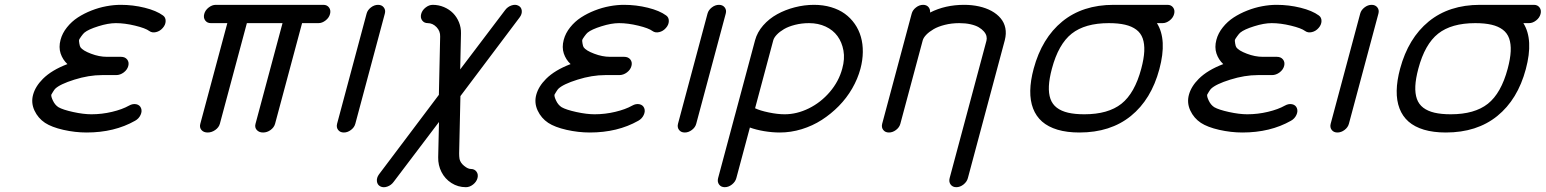

<svg xmlns="http://www.w3.org/2000/svg" viewBox="-20 -559 6521 810"><path d="M264.4 -288.6Q244.4 -307.4 235.7 -333.5Q227.1 -359.6 235.4 -390.9Q242.9 -419.2 262.6 -443.7Q282.2 -468.3 308.5 -485.4Q334.7 -502.4 365.8 -514.6Q397 -526.9 428.5 -532.7Q460 -538.6 489.5 -538.6Q541 -538.6 590.3 -526.4Q639.6 -514.2 667.7 -493.7Q679.2 -485.4 678.8 -469.8Q678.5 -454.3 666.5 -440.9Q654.5 -427.2 638.1 -423.5Q621.6 -419.7 610.1 -428Q593.8 -440.2 549.9 -450.8Q506.1 -461.4 468.8 -461.4Q436.5 -461.4 394.7 -448.2Q352.8 -435.1 336.2 -421.4Q331.1 -417.2 322.6 -405.4Q314.2 -393.6 313.5 -390.4Q312.7 -387.2 314.7 -375.4Q316.7 -363.5 319.6 -359.4Q329.1 -345.7 363.8 -332.5Q398.4 -319.3 430.7 -319.3H490.2Q507.6 -319.3 516.5 -308Q525.4 -296.6 521.2 -280.8Q517.1 -264.9 502.1 -253.5Q487.1 -242.2 469.7 -242.2H410.2Q354.7 -242.2 293.7 -223Q232.7 -203.9 212.6 -184.3Q209.7 -181.4 203.5 -171.5Q197.3 -161.6 196.5 -159.7Q194.8 -152.1 203.4 -134.2Q211.9 -116.2 226.6 -106.7Q245.4 -95.9 288.8 -86.4Q332.3 -76.9 365.7 -76.9Q409.9 -76.9 452.9 -87.2Q495.8 -97.4 524.4 -113.5Q540 -122.3 554.8 -119.3Q569.6 -116.2 575 -103Q580.3 -89.8 573 -74.1Q565.7 -58.3 550 -49.6Q462.6 0 345.2 0Q296.9 0 247.3 -11.2Q197.8 -22.5 169.9 -40.8Q140.6 -60.3 125.5 -92.5Q110.4 -124.8 119.4 -158.7Q128.9 -194.3 160.9 -226.3Q198 -263.4 264.4 -288.6Z M869.6 -461.4Q854 -461.4 845.7 -472.8Q837.4 -484.1 841.6 -500Q845.7 -515.9 860.2 -527.2Q874.8 -538.6 890.4 -538.6H1344.2Q1359.9 -538.6 1368.2 -527.2Q1376.5 -515.9 1372.3 -500Q1368.2 -484.1 1353.6 -472.8Q1339.1 -461.4 1323.5 -461.4H1254.4L1140.4 -36.6Q1136.2 -21.5 1121.6 -10.7Q1106.9 0 1089.8 0Q1072.8 0 1063.2 -10.7Q1053.7 -21.5 1057.9 -36.6L1171.9 -461.4H1021.5L907.5 -36.6Q903.3 -21.5 888.2 -10.7Q873 0 856 0Q838.9 0 829.8 -10.7Q820.8 -21.5 825 -36.6L939 -461.4Z M1526.6 -501.5Q1530.5 -516.6 1544.8 -527.6Q1559.1 -538.6 1575 -538.6Q1590.6 -538.6 1599.1 -527.6Q1607.7 -516.6 1603.5 -501.5L1479 -36.9Q1475.1 -21.7 1460.8 -10.9Q1446.5 0 1430.7 0Q1414.8 0 1406.5 -10.9Q1398.2 -21.7 1402.1 -36.9Z M1966.3 153.8Q1981.9 153.8 1990.2 165.2Q1998.5 176.5 1994.4 192.4Q1990.2 208 1975.8 219.4Q1961.4 230.7 1945.6 230.7Q1911.9 230.7 1884.5 213.1Q1857.2 195.6 1842.5 166.7Q1827.9 137.9 1828.6 104.5L1832 -44.4L1640.6 208.3Q1630.1 222.7 1613.6 228.3Q1597.2 233.9 1584.5 227.3Q1571.8 220.7 1570.1 205.8Q1568.4 190.9 1578.9 176.5L1831.5 -158.9L1836.9 -404.5Q1837.9 -427.5 1821.7 -444.5Q1805.4 -461.4 1784.9 -461.4Q1769.3 -461.4 1761 -472.8Q1752.7 -484.1 1756.8 -500Q1761 -515.9 1775.5 -527.2Q1790 -538.6 1805.7 -538.6Q1830.6 -538.6 1853 -529.1Q1875.5 -519.5 1891.4 -503.4Q1907.2 -487.3 1916.3 -465.1Q1925.3 -442.9 1924.8 -418.5L1921.4 -266.1L2110.6 -515.9Q2121.1 -530.3 2137.6 -536Q2154.1 -541.7 2166.7 -535.2Q2179.4 -529.1 2181.2 -514.5Q2182.9 -500 2172.6 -486.1L1922.4 -153.6L1917 88.4Q1916.7 92 1917.4 100.5Q1918 108.9 1918.7 111.8Q1922.1 127.7 1938 140.7Q1953.9 153.8 1966.3 153.8Z M2387.2 -288.6Q2367.2 -307.4 2358.5 -333.5Q2349.9 -359.6 2358.2 -390.9Q2365.7 -419.2 2385.4 -443.7Q2405 -468.3 2431.3 -485.4Q2457.5 -502.4 2488.6 -514.6Q2519.8 -526.9 2551.3 -532.7Q2582.8 -538.6 2612.3 -538.6Q2663.8 -538.6 2713.1 -526.4Q2762.5 -514.2 2790.5 -493.7Q2802 -485.4 2801.6 -469.8Q2801.3 -454.3 2789.3 -440.9Q2777.3 -427.2 2760.9 -423.5Q2744.4 -419.7 2732.9 -428Q2716.6 -440.2 2672.7 -450.8Q2628.9 -461.4 2591.6 -461.4Q2559.3 -461.4 2517.5 -448.2Q2475.6 -435.1 2459 -421.4Q2453.9 -417.2 2445.4 -405.4Q2437 -393.6 2436.3 -390.4Q2435.5 -387.2 2437.5 -375.4Q2439.5 -363.5 2442.4 -359.4Q2451.9 -345.7 2486.6 -332.5Q2521.2 -319.3 2553.5 -319.3H2613Q2630.4 -319.3 2639.3 -308Q2648.2 -296.6 2644 -280.8Q2639.9 -264.9 2624.9 -253.5Q2609.9 -242.2 2592.5 -242.2H2533Q2477.5 -242.2 2416.5 -223Q2355.5 -203.9 2335.4 -184.3Q2332.5 -181.4 2326.3 -171.5Q2320.1 -161.6 2319.3 -159.7Q2317.6 -152.1 2326.2 -134.2Q2334.7 -116.2 2349.4 -106.7Q2368.2 -95.9 2411.6 -86.4Q2455.1 -76.9 2488.5 -76.9Q2532.7 -76.9 2575.7 -87.2Q2618.7 -97.4 2647.2 -113.5Q2662.8 -122.3 2677.6 -119.3Q2692.4 -116.2 2697.8 -103Q2703.1 -89.8 2695.8 -74.1Q2688.5 -58.3 2672.9 -49.6Q2585.4 0 2468 0Q2419.7 0 2370.1 -11.2Q2320.6 -22.5 2292.7 -40.8Q2263.4 -60.3 2248.3 -92.5Q2233.2 -124.8 2242.2 -158.7Q2251.7 -194.3 2283.7 -226.3Q2320.8 -263.4 2387.2 -288.6Z M2964.8 -501.5Q2968.8 -516.6 2983 -527.6Q2997.3 -538.6 3013.2 -538.6Q3028.8 -538.6 3037.4 -527.6Q3045.9 -516.6 3041.7 -501.5L2917.2 -36.9Q2913.3 -21.7 2899 -10.9Q2884.8 0 2868.9 0Q2853 0 2844.7 -10.9Q2836.4 -21.7 2840.3 -36.9Z M3610.1 -269.3Q3598.6 -226.3 3575.2 -185.8Q3551.8 -145.3 3518.9 -111.8Q3486.1 -78.4 3447 -53.2Q3408 -28.1 3362.2 -14Q3316.4 0 3269.8 0Q3237.8 0 3203.6 -5.7Q3169.4 -11.5 3143.6 -21L3086.4 192.4Q3082.3 208 3067.9 219.4Q3053.5 230.7 3037.6 230.7Q3022 230.7 3013.7 219.5Q3005.4 208.3 3009.5 192.4L3079.8 -70.1Q3080.6 -73.5 3081.3 -75.4L3165.5 -389.4Q3174.6 -423.1 3199.6 -451.7Q3224.6 -480.2 3258.7 -499Q3292.7 -517.8 3333.1 -528.2Q3373.5 -538.6 3414.1 -538.6Q3452.9 -538.6 3486.2 -528.7Q3519.5 -518.8 3544.1 -501Q3568.6 -483.2 3586.1 -458.1Q3603.5 -433.1 3611.9 -403.4Q3620.4 -373.8 3620 -339.5Q3619.6 -305.2 3610.1 -269.3ZM3533.2 -269.3Q3544.7 -310.5 3538.3 -345.7Q3532 -380.9 3513.2 -406.6Q3494.4 -432.4 3463.1 -446.9Q3431.9 -461.4 3393.3 -461.4Q3362.1 -461.4 3334.2 -454.3Q3306.4 -447.3 3287.7 -436.3Q3269 -425.3 3257.2 -412.8Q3245.4 -400.4 3242.2 -388.9L3165.5 -102.3Q3186.3 -92.3 3223.3 -84.6Q3260.3 -76.9 3290.3 -76.9Q3341.8 -76.9 3392.3 -101.8Q3442.9 -126.7 3480.8 -171.1Q3518.8 -215.6 3533.2 -269.3Z M4063.2 192.4Q4059.1 208 4044.7 219.4Q4030.3 230.7 4014.4 230.7Q3998.8 230.7 3990.5 219.5Q3982.2 208.3 3986.3 192.4L4141.6 -387.2Q4144 -396.7 4141.6 -406.7Q4139.2 -416.7 4130.6 -426.5Q4122.1 -436.3 4108.8 -444.1Q4095.5 -451.9 4074.2 -456.7Q4053 -461.4 4026.9 -461.4Q3994.6 -461.4 3966.1 -454.2Q3937.5 -447 3918.6 -435.9Q3899.7 -424.8 3887.7 -412.4Q3875.7 -399.9 3872.6 -388.2L3778.3 -36.6Q3774.2 -21.5 3760 -10.7Q3745.8 0 3730.2 0Q3714.4 0 3706.1 -10.9Q3697.8 -21.7 3701.7 -36.9L3826.2 -501.5Q3830.1 -516.6 3844.4 -527.6Q3858.6 -538.6 3874.5 -538.6Q3888.9 -538.6 3897 -529.2Q3905 -519.8 3903.8 -506.1Q3967.5 -538.6 4047.6 -538.6Q4080.8 -538.6 4110.4 -532Q4139.9 -525.4 4163 -512.8Q4186 -500.2 4201.3 -482.1Q4216.6 -463.9 4221.3 -440.6Q4226.1 -417.2 4219 -389.4Z M4884.5 -461.4H4860.8Q4904.5 -391.6 4871.1 -267.3Q4836.9 -139.4 4750.9 -69.7Q4664.8 0 4533.9 0Q4481.2 0 4441.5 -11.8Q4401.9 -23.7 4376.3 -46.1Q4350.8 -68.6 4338.3 -101.4Q4325.7 -134.3 4326.4 -176.4Q4327.1 -218.5 4340.8 -269.3Q4375.5 -397.9 4461.4 -468.3Q4547.4 -538.6 4678.2 -538.6H4905.3Q4920.9 -538.6 4929.2 -527.2Q4937.5 -515.9 4933.3 -500Q4929.2 -484.1 4914.7 -472.8Q4900.1 -461.4 4884.5 -461.4ZM4657.7 -461.4Q4557.4 -461.4 4501.3 -417.1Q4445.3 -372.8 4417.7 -269.3Q4406.5 -227.3 4405 -195.9Q4403.6 -164.6 4411.6 -141.7Q4419.7 -118.9 4438.5 -104.6Q4457.3 -90.3 4485.8 -83.6Q4514.4 -76.9 4554.7 -76.9Q4655 -76.9 4711.1 -121.3Q4767.1 -165.8 4794.7 -269.3Q4805.9 -311.3 4807.4 -342.7Q4808.8 -374 4800.8 -396.9Q4792.7 -419.7 4773.9 -433.8Q4755.1 -448 4726.6 -454.7Q4698 -461.4 4657.7 -461.4Z M5140.6 -288.6Q5120.6 -307.4 5111.9 -333.5Q5103.3 -359.6 5111.6 -390.9Q5119.1 -419.2 5138.8 -443.7Q5158.4 -468.3 5184.7 -485.4Q5210.9 -502.4 5242.1 -514.6Q5273.2 -526.9 5304.7 -532.7Q5336.2 -538.6 5365.7 -538.6Q5417.2 -538.6 5466.6 -526.4Q5515.9 -514.2 5543.9 -493.7Q5555.4 -485.4 5555.1 -469.8Q5554.7 -454.3 5542.7 -440.9Q5530.8 -427.2 5514.3 -423.5Q5497.8 -419.7 5486.3 -428Q5470 -440.2 5426.1 -450.8Q5382.3 -461.4 5345 -461.4Q5312.7 -461.4 5270.9 -448.2Q5229 -435.1 5212.4 -421.4Q5207.3 -417.2 5198.9 -405.4Q5190.4 -393.6 5189.7 -390.4Q5189 -387.2 5190.9 -375.4Q5192.9 -363.5 5195.8 -359.4Q5205.3 -345.7 5240 -332.5Q5274.7 -319.3 5306.9 -319.3H5366.5Q5383.8 -319.3 5392.7 -308Q5401.6 -296.6 5397.5 -280.8Q5393.3 -264.9 5378.3 -253.5Q5363.3 -242.2 5345.9 -242.2H5286.4Q5231 -242.2 5169.9 -223Q5108.9 -203.9 5088.9 -184.3Q5085.9 -181.4 5079.7 -171.5Q5073.5 -161.6 5072.8 -159.7Q5071 -152.1 5079.6 -134.2Q5088.1 -116.2 5102.8 -106.7Q5121.6 -95.9 5165 -86.4Q5208.5 -76.9 5241.9 -76.9Q5286.1 -76.9 5329.1 -87.2Q5372.1 -97.4 5400.6 -113.5Q5416.3 -122.3 5431 -119.3Q5445.8 -116.2 5451.2 -103Q5456.5 -89.8 5449.2 -74.1Q5441.9 -58.3 5426.3 -49.6Q5338.9 0 5221.4 0Q5173.1 0 5123.5 -11.2Q5074 -22.5 5046.1 -40.8Q5016.8 -60.3 5001.7 -92.5Q4986.6 -124.8 4995.6 -158.7Q5005.1 -194.3 5037.1 -226.3Q5074.2 -263.4 5140.6 -288.6Z M5718.3 -501.5Q5722.2 -516.6 5736.5 -527.6Q5750.7 -538.6 5766.6 -538.6Q5782.2 -538.6 5790.8 -527.6Q5799.3 -516.6 5795.2 -501.5L5670.7 -36.9Q5666.7 -21.7 5652.5 -10.9Q5638.2 0 5622.3 0Q5606.4 0 5598.1 -10.9Q5589.8 -21.7 5593.8 -36.9Z M6430.4 -461.4H6406.7Q6450.4 -391.6 6417 -267.3Q6382.8 -139.4 6296.8 -69.7Q6210.7 0 6079.8 0Q6027.1 0 5987.4 -11.8Q5947.8 -23.7 5922.2 -46.1Q5896.7 -68.6 5884.2 -101.4Q5871.6 -134.3 5872.3 -176.4Q5873 -218.5 5886.7 -269.3Q5921.4 -397.9 6007.3 -468.3Q6093.3 -538.6 6224.1 -538.6H6451.2Q6466.8 -538.6 6475.1 -527.2Q6483.4 -515.9 6479.2 -500Q6475.1 -484.1 6460.6 -472.8Q6446 -461.4 6430.4 -461.4ZM6203.6 -461.4Q6103.3 -461.4 6047.2 -417.1Q5991.2 -372.8 5963.6 -269.3Q5952.4 -227.3 5950.9 -195.9Q5949.5 -164.6 5957.5 -141.7Q5965.6 -118.9 5984.4 -104.6Q6003.2 -90.3 6031.7 -83.6Q6060.3 -76.9 6100.6 -76.9Q6200.9 -76.9 6257 -121.3Q6313 -165.8 6340.6 -269.3Q6351.8 -311.3 6353.3 -342.7Q6354.7 -374 6346.7 -396.9Q6338.6 -419.7 6319.8 -433.8Q6301 -448 6272.5 -454.7Q6243.9 -461.4 6203.6 -461.4Z"/></svg>

Font: Tecnico
Style: GruesoInclinado
Weight: 700
Italic angle: -15°
Version: Version 1.3